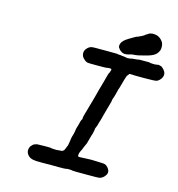

<svg xmlns="http://www.w3.org/2000/svg" viewBox="-117 -891 938 1010"><g transform="rotate(15 352.0 -386.0)"><path d="M325 -181V-182Q326 -182 325 -180V-179Q325 -180 325 -181ZM326 -183V-184Q326 -184 326 -183ZM326 -185V-186Q327 -186 326 -185ZM317 -639Q333 -639 385 -639Q437 -639 437.5 -638.5Q438 -638 438 -638Q438 -638 444 -637Q458 -636 459 -636Q460 -635 466 -635Q478 -634 492 -631Q498 -630 498 -631Q499 -631 500 -631Q501 -631 504 -631.5Q507 -632 515 -633Q521 -634 523 -635Q524 -635 528 -635Q532 -635 532.5 -635.5Q533 -636 537.5 -636Q542 -636 542.5 -636.5Q543 -637 548 -637L558 -639Q558 -639 564 -639Q569 -639 579.5 -639Q590 -639 600.5 -639Q611 -639 611 -639L619 -637Q626 -637 626.5 -636.5Q627 -636 633 -636Q639 -636 643 -636Q648 -637 654 -637.5Q660 -638 660 -638Q660 -639 662 -639Q672 -637 678 -635Q685 -631 693 -622Q700 -614 703 -605Q705 -598 703 -588Q701 -580 695 -572Q684 -558 673 -555Q664 -552 604 -552Q546 -552 541 -553Q528 -555 524 -551Q523 -551 524 -550Q525 -549 521 -545Q517 -541 516 -540Q514 -536 511 -525Q509 -520 508 -515.5Q507 -511 504 -501Q497 -477 495 -469Q493 -462 491.5 -459.5Q490 -457 490.5 -456.5Q491 -456 490 -456V-455Q490 -455 490 -453Q482 -420 478 -410Q475 -403 474 -397Q474 -389 469 -374Q468 -371 467 -366.5Q466 -362 464.5 -357.5Q463 -353 462 -349Q461 -345 459 -338Q457 -331 455 -323.5Q453 -316 451 -309Q445 -286 444 -282Q443 -279 442 -275.5Q441 -272 438 -263Q434 -246 431 -240Q425 -229 426 -222Q426 -219 425 -217Q423 -206 421 -198Q419 -193 418 -190Q417 -185 409 -157Q406 -147 405.5 -144.5Q405 -142 403 -138Q401 -134 400 -131.5Q399 -129 397.5 -125.5Q396 -122 394 -118Q391 -108 382 -91Q377 -80 377 -71Q377 -65 380 -63Q382 -62 402 -63Q410 -64 421 -64Q448 -66 483 -64Q497 -63 506 -63Q517 -63 524 -61Q536 -57 545 -44Q548 -40 550 -35Q551 -31 551.5 -30.5Q552 -30 552 -24.5Q552 -19 551 -16Q548 -8 540 1Q528 14 513 16Q510 17 444 17Q370 17 369 16Q368 15 355 14Q341 13 330 16Q325 17 291.5 17Q258 17 254.5 16.5Q251 16 247 16.5Q243 17 205 17Q164 17 162 15Q162 15 158 15Q136 12 124 -3Q112 -18 116 -36Q118 -44 121 -49Q123 -51 123 -51.5Q123 -52 132 -61Q136 -65 144 -67Q148 -68 149.5 -69Q151 -70 159 -70Q169 -71 198.5 -71Q228 -71 228 -70Q229 -69 243 -68Q254 -67 259 -67.5Q264 -68 275 -69Q287 -69 291 -71Q296 -73 296 -75Q296 -75 297 -75.5Q298 -76 299 -77Q305 -89 305 -90Q305 -90 309 -100Q312 -105 313 -113Q314 -119 314.5 -122Q315 -125 315.5 -127Q316 -129 316.5 -133.5Q317 -138 317 -139.5Q317 -141 318 -145Q319 -149 319 -150Q319 -153 325 -172Q329 -188 329 -192Q328 -194 332 -208Q334 -213 336 -221Q344 -254 346 -255Q348 -256 349 -260Q350 -264 349 -265Q348 -266 355 -292Q358 -300 359 -305Q360 -310 363.5 -321.5Q367 -333 369.5 -343Q372 -353 376 -365Q380 -381 387 -406Q389 -415 394 -433Q396 -440 400 -454Q404 -468 406 -475Q411 -493 417 -516Q421 -530 422 -530Q424 -530 425 -537Q426 -540 426 -540Q428 -540 428 -546Q428 -547 428.5 -547.5Q429 -548 429 -550Q429 -552 428 -553Q426 -555 417.5 -555Q409 -555 402 -553Q399 -552 351.5 -552Q304 -552 299 -553Q290 -555 283 -561Q274 -568 268 -577Q263 -586 263 -597Q263 -612 277 -626Q284 -633 292 -636Q298 -639 317 -639ZM589 -789Q590 -789 597 -789Q604 -789 606 -788Q615 -787 622 -783Q637 -776 648 -759Q654 -748 654 -733Q654 -723 652 -716Q646 -700 634 -690Q624 -682 613 -678Q605 -674 573 -666Q555 -661 549 -660Q545 -659 540.5 -658.5Q536 -658 530.5 -657Q525 -656 518 -656Q507 -655 497 -651Q472 -644 458 -653Q446 -660 441 -669Q439 -672 438 -673Q436 -675 436 -681.5Q436 -688 438 -693Q443 -712 476 -731Q482 -734 498 -744Q515 -754 515 -753Q516 -752 522 -755Q525 -757 525 -757Q527 -757 537.5 -762.5Q548 -768 549 -769Q549 -770 553 -772.5Q557 -775 557 -775.5Q557 -776 562.5 -778.5Q568 -781 568.5 -782.5Q569 -784 573.5 -785.5Q578 -787 583 -788Q587 -789 589 -789Z"/></g></svg>

Font: TT2020 Style E
Style: Italic
Weight: 400
Italic angle: -15°
Version: Version 0.2.000